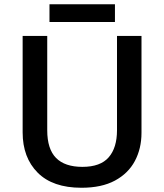

<svg xmlns="http://www.w3.org/2000/svg" viewBox="-20 -885 783 915"><path d="M654.3 -713.9V-252Q654.3 -177.2 622.8 -117.9Q591.3 -58.6 527.8 -24.4Q464.4 9.8 368.2 9.8Q231 9.8 159.4 -62.3Q87.9 -134.3 87.9 -253.9V-713.9H205.1V-264.2Q205.1 -174.8 247.1 -132.3Q289.1 -89.8 372.6 -89.8Q458.5 -89.8 498 -135.3Q537.6 -180.7 537.6 -264.6V-713.9ZM527.8 -864.7V-780.3H215.8V-864.7Z"/></svg>

Font: Open Sans SemiBold
Style: Regular
Weight: 600
Designer: Monotype Design Team
Foundry: Monotype Imaging Inc.
Version: Version 3.003; ttfautohint (v1.8.4)